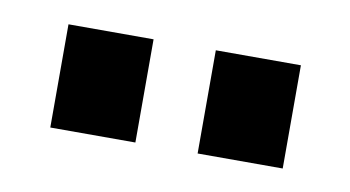

<svg xmlns="http://www.w3.org/2000/svg" viewBox="-32 -788 438 240"><g transform="rotate(10 187.5 -667.5)"><path d="M40 -602V-733H148V-602ZM227 -602V-733H335V-602Z"/></g></svg>

Font: Hubot Sans Condensed SemiBold
Style: Regular
Weight: 600
Width: 3
Designer: Deni Anggara
Foundry: GitHub, Inc., Subsidiary of Microsoft Corporation
Version: Version 2.000